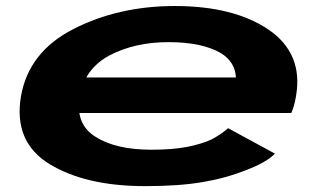

<svg xmlns="http://www.w3.org/2000/svg" viewBox="-20 -612 1072 638"><path d="M462 6.5 483.5 -114.5Q364.5 -114.5 297.5 -157.5Q229.5 -199.5 245 -290Q260 -383 344 -428Q428.5 -472 539.5 -472Q653.5 -472 716.5 -434Q761.5 -404.5 764 -354.5H237L216.5 -236.5H948Q958.5 -260.5 963.5 -292Q988.5 -434 872.5 -513.5Q757 -592 560.5 -592Q374 -592 224 -515.5Q75 -439.5 49.5 -291Q24.5 -140 145 -66.5Q265.5 6.5 462 6.5ZM483.5 -114.5 462 6.5Q576 6.5 653.5 -7Q729 -19.5 798.5 -47Q866.5 -73 893.5 -101.5L738 -186Q713 -164.5 682.5 -148.5Q650 -133.5 602.5 -124Q553 -114.5 483.5 -114.5Z"/></svg>

Font: Anybody ExtraExpanded
Style: Bold Italic
Weight: 700
Width: 8
Italic angle: -10°
Version: Version 1.113;gftools[0.9.25]